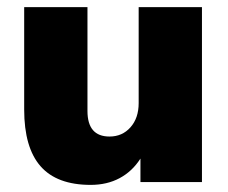

<svg xmlns="http://www.w3.org/2000/svg" viewBox="-20 -512 640 540"><path d="M548 -492V0H375V-66Q352 -30 316.5 -11Q281 8 235 8Q140 8 94 -44.5Q48 -97 48 -204V-492H226V-200Q226 -128 288 -128Q324 -128 347 -154Q370 -180 370 -222V-492Z"/></svg>

Font: wassup Sans
Style: Black
Weight: 900
Version: Version 2.001